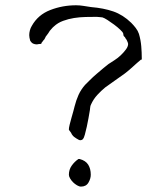

<svg xmlns="http://www.w3.org/2000/svg" viewBox="-20 -686 626 728"><path d="M136.7 -519.5H132.8Q127.9 -519.5 125 -518.6Q122.1 -518.6 121.1 -517.6Q112.3 -517.6 106 -520.5Q99.6 -523.4 94.7 -531.2Q92.8 -537.1 91.8 -543Q90.8 -548.8 90.8 -552.7Q90.8 -561.5 93.3 -570.8Q95.7 -580.1 100.6 -587.9Q124 -629.9 170.4 -647.9Q216.8 -666 268.6 -666Q282.2 -666 296.9 -663.6Q311.5 -661.1 325.2 -659.2Q373 -655.3 409.7 -642.6Q446.3 -629.9 477.5 -599.6Q486.3 -590.8 494.6 -580.1Q502.9 -569.3 506.8 -557.6Q513.7 -534.2 515.6 -510.7Q517.6 -487.3 517.6 -463.9V-460H514.6Q499 -447.3 484.4 -433.6Q469.7 -419.9 453.1 -407.2Q434.6 -393.6 416 -380.9Q397.5 -368.2 378.9 -354.5Q363.3 -341.8 348.6 -325.7Q334 -309.6 325.2 -290Q322.3 -285.2 321.8 -277.3Q321.3 -269.5 319.3 -259.8Q318.4 -252.9 315.4 -237.3Q312.5 -221.7 309.1 -205.6Q305.7 -189.5 301.8 -175.8Q297.9 -162.1 294.9 -159.2Q291 -154.3 283.2 -154.3Q280.3 -154.3 269.5 -161.1Q258.8 -168 256.8 -170.9Q251 -177.7 250 -181.6Q248 -185.5 245.6 -188Q243.2 -190.4 241.2 -194.3V-196.3Q241.2 -201.2 244.1 -213.4Q247.1 -225.6 251 -239.3Q254.9 -252.9 258.3 -265.1Q261.7 -277.3 262.7 -282.2Q268.6 -305.7 277.8 -326.2Q287.1 -346.7 302.7 -364.3Q309.6 -371.1 320.8 -382.3Q332 -393.6 345.7 -405.3Q359.4 -417 372.1 -427.7Q384.8 -438.5 391.6 -443.4Q400.4 -449.2 413.6 -457.5Q426.8 -465.8 438 -476.6Q449.2 -487.3 457.5 -498.5Q465.8 -509.8 465.8 -519.5Q465.8 -523.4 460 -535.2Q457 -538.1 455.1 -542.5Q453.1 -546.9 450.2 -547.9Q449.2 -549.8 449.2 -549.8Q448.2 -551.8 448.2 -551.8Q448.2 -552.7 447.8 -554.7Q447.3 -556.6 447.3 -558.6Q446.3 -563.5 436 -573.2Q425.8 -583 412.6 -592.8Q399.4 -602.5 387.2 -610.4Q375 -618.2 368.2 -620.1Q363.3 -621.1 358.4 -621.1Q353.5 -621.1 346.7 -622.1Q327.1 -622.1 304.7 -621.6Q282.2 -621.1 260.7 -617.7Q239.3 -614.3 219.2 -606.9Q199.2 -599.6 184.6 -585.9Q179.7 -582 176.3 -577.6Q172.9 -573.2 168.9 -569.3Q166 -564.5 163.1 -560.1Q160.2 -555.7 156.2 -550.8Q153.3 -547.9 151.9 -543.9Q150.4 -540 148.4 -537.1Q143.6 -532.2 141.6 -528.8Q139.6 -525.4 136.7 -522.5ZM282.2 -83Q304.7 -77.1 314.5 -61.5Q324.2 -45.9 324.2 -23.4Q324.2 -8.8 315.4 6.3Q306.6 21.5 287.1 21.5Q280.3 21.5 272 16.6Q263.7 11.7 256.8 4.9Q250 -2 245.6 -9.8Q241.2 -17.6 241.2 -23.4Q241.2 -43 252 -58.1Q262.7 -73.2 277.3 -83Z"/></svg>

Font: ToneOZ-YinPZ-Tsuipita-TC
Style: Regular
Weight: 400
Designer: ÂÆ£ÂøóÂáåJeffrey Xuan(jeffreyx@gmail.com, ToneOZ.com) ÈòøÂù§(cjkFonts)
Foundry: ToneOZ
Version: Version 0.24071